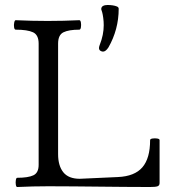

<svg xmlns="http://www.w3.org/2000/svg" viewBox="-20 -747 696 770"><path d="M393 -540Q388 -540 382.5 -543.5Q377 -547 377 -555Q377 -558 378 -561Q379 -564 380 -567Q388 -587 392 -607Q396 -627 396 -646Q396 -661 394 -675.5Q392 -690 390 -697Q388 -704 387 -706.5Q386 -709 386 -710Q386 -719 393 -723Q400 -727 411 -727Q422 -727 432 -725.5Q442 -724 449 -721Q456 -718 456 -712Q456 -670 445.5 -631Q435 -592 415 -557Q404 -540 393 -540ZM49 3Q45 3 43.5 -6Q42 -15 43.5 -24.5Q45 -34 49 -34Q93 -34 114 -44Q135 -54 135 -86V-572Q135 -607 112.5 -617.5Q90 -628 43 -628Q38 -628 36.5 -637.5Q35 -647 37 -656.5Q39 -666 43 -666Q108 -663 171 -663Q235 -663 298 -666Q303 -666 304.5 -656.5Q306 -647 304.5 -637.5Q303 -628 298 -628Q256 -628 234.5 -617.5Q213 -607 213 -572V-129Q213 -82 234 -56Q255 -30 300 -30L453 -37Q520 -40 551 -76Q582 -112 582 -185Q582 -190 591.5 -191.5Q601 -193 610.5 -191.5Q620 -190 620 -185V-13Q620 -3 612 0Q604 3 581 3Q530 3 479 2.5Q428 2 377.5 1.5Q327 1 276 0.5Q225 0 174 0Q112 0 49 3Z"/></svg>

Font: Junicode VF
Style: Regular
Weight: 400
Designer: Peter S. Baker
Version: Version 2.213